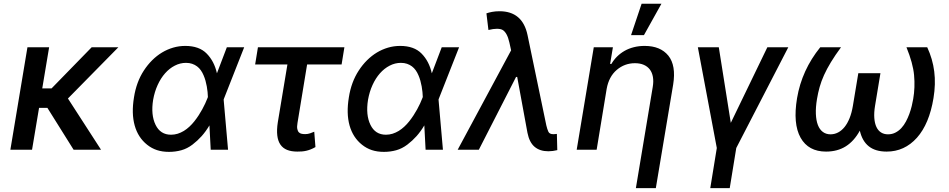

<svg xmlns="http://www.w3.org/2000/svg" viewBox="-20 -797 5052 1022"><path d="M126.1 -545.5H241.5L204.9 -326.3H254.3L468 -545.5H610.1L341.6 -272.7L517.8 0H371.8L232.2 -223H187.9L150.6 0H35.2Z M693.2 -279.1Q706 -360.8 745.7 -421.5Q765.6 -452.1 790.1 -476.4Q814.6 -500.7 842.7 -517.6Q870.7 -534.4 901.8 -543.5Q932.9 -552.6 965.9 -552.6Q1040.5 -552.6 1080.3 -511.7Q1120.4 -470.9 1134.6 -407.3H1134.9L1187.5 -545.5H1279.8L1171.9 -271.3L1170.5 -266.7L1193.9 0H1101.6L1094.8 -129.6Q1075.6 -97.3 1053.4 -72.4Q1031.2 -47.6 1004.6 -27.3Q976.6 -6 945.3 2.7Q914.1 11.4 879.6 11.4Q844.1 11.4 815.5 2Q786.9 -7.5 763.1 -26.6Q714.8 -65 696.9 -129.1Q679 -193.2 693.2 -279.1ZM807.9 -132.8Q833.5 -79.9 890.3 -79.9Q908.7 -79.9 925.8 -85.2Q942.8 -90.6 958.5 -100.1Q974.1 -109.7 988.1 -122.7Q1002.1 -135.7 1014.2 -150.9Q1026.6 -166.5 1037.3 -182.9Q1047.9 -199.2 1056.6 -215.2Q1065.3 -231.2 1072.4 -246.4Q1079.5 -261.7 1084.5 -274.9L1086.6 -280.5V-280.9Q1086.3 -293 1084.9 -307.4Q1083.5 -321.7 1080.8 -336.8Q1078.1 -351.9 1073.9 -367.2Q1069.6 -382.5 1063.6 -396.3Q1057.5 -410.9 1049 -422.9Q1040.5 -435 1028.9 -443.7Q1017.4 -452.4 1002.8 -457.4Q988.3 -462.4 970.2 -462.4Q938.9 -462.4 910.3 -447.6Q881.7 -432.9 858.7 -406.8Q835.6 -380.7 819.1 -344.5Q802.6 -308.2 795.1 -265.6Q782.3 -185.7 807.9 -132.8Z M1353 -545.5H1813.2L1798.3 -453.8H1614.7L1563.6 -143.1Q1560 -122.5 1562.5 -110.4Q1565 -98.4 1571.2 -92.3Q1577.4 -86.3 1586.3 -84.7Q1595.2 -83.1 1604.4 -83.1Q1618.6 -83.1 1630.7 -87.4Q1642.8 -91.6 1652.7 -95.9L1659.1 -14.2Q1646.3 -6.7 1634.2 -2Q1622.2 2.8 1610.4 5.5Q1598.7 8.2 1587 9.1Q1575.3 9.9 1562.5 9.9Q1530.9 9.9 1508.3 0.9Q1485.8 -8.2 1472.7 -27.2Q1459.5 -46.2 1456 -75.8Q1452.4 -105.5 1458.8 -146.3L1509.9 -453.8H1338.1Z M1837 -279.1Q1849.8 -360.8 1889.6 -421.5Q1909.4 -452.1 1933.9 -476.4Q1958.5 -500.7 1986.5 -517.6Q2014.6 -534.4 2045.6 -543.5Q2076.7 -552.6 2109.7 -552.6Q2184.3 -552.6 2224.1 -511.7Q2264.2 -470.9 2278.4 -407.3H2278.8L2331.3 -545.5H2423.7L2315.7 -271.3L2314.3 -266.7L2337.7 0H2245.4L2238.6 -129.6Q2219.5 -97.3 2197.3 -72.4Q2175.1 -47.6 2148.4 -27.3Q2120.4 -6 2089.1 2.7Q2057.9 11.4 2023.4 11.4Q1987.9 11.4 1959.3 2Q1930.8 -7.5 1907 -26.6Q1858.7 -65 1840.7 -129.1Q1822.8 -193.2 1837 -279.1ZM1951.7 -132.8Q1977.3 -79.9 2034.1 -79.9Q2052.6 -79.9 2069.6 -85.2Q2086.6 -90.6 2102.3 -100.1Q2117.9 -109.7 2131.9 -122.7Q2146 -135.7 2158 -150.9Q2170.5 -166.5 2181.1 -182.9Q2191.8 -199.2 2200.5 -215.2Q2209.2 -231.2 2216.3 -246.4Q2223.4 -261.7 2228.3 -274.9L2230.5 -280.5V-280.9Q2230.1 -293 2228.7 -307.4Q2227.3 -321.7 2224.6 -336.8Q2221.9 -351.9 2217.7 -367.2Q2213.4 -382.5 2207.4 -396.3Q2201.3 -410.9 2192.8 -422.9Q2184.3 -435 2172.8 -443.7Q2161.2 -452.4 2146.7 -457.4Q2132.1 -462.4 2114 -462.4Q2082.7 -462.4 2054.2 -447.6Q2025.6 -432.9 2002.5 -406.8Q1979.4 -380.7 1962.9 -344.5Q1946.4 -308.2 1938.9 -265.6Q1926.1 -185.7 1951.7 -132.8Z M2700.6 -529.1 2691.4 -570.7Q2685.4 -597.3 2676.5 -613.6Q2667.6 -630 2656.2 -637.1Q2645.2 -643.8 2624.6 -643.8Q2606.2 -643.8 2579.9 -637.4L2569.2 -725.9Q2580.6 -730.1 2598.9 -733.7Q2617.2 -737.2 2638.8 -737.2Q2761.4 -737.2 2788 -610.4L2888.1 -129.3Q2890.3 -119.3 2893.1 -111.2Q2896 -103 2898.8 -96.2Q2904.8 -82.7 2925.4 -82.7Q2929.3 -82.7 2935.2 -83.3Q2941.1 -83.8 2944.2 -84.2L2946.4 2.1Q2922.2 8.2 2898.8 8.2Q2853.7 8.2 2825.6 -15.6Q2797.6 -39.4 2787.6 -90.2L2733 -387.4H2726.9L2528.8 0H2416.2Z M3140.6 -545.5H3242.5L3227.6 -456.7H3234.4Q3247.2 -478.7 3264.9 -496.3Q3282.7 -513.8 3305 -526.5Q3327.4 -539.1 3354 -545.8Q3380.7 -552.6 3411.6 -552.6Q3495.4 -552.6 3537.6 -500.7Q3579.5 -448.5 3563.2 -346.9L3470.9 204.5H3364.7L3454.5 -334.2Q3459.5 -364 3455.4 -387.4Q3451.3 -410.9 3439.1 -427Q3426.8 -443.2 3406.8 -451.9Q3386.7 -460.6 3359.7 -460.6Q3305 -460.6 3263.1 -425.1Q3220.9 -389.2 3209.2 -323.9L3155.9 0H3049.7ZM3395.2 -777H3500.7L3407.7 -610.1H3339.1Z M3694.6 -545.5H3806.1L3870 -143.1L4064.6 -545.5H4176.1L3899.1 -9.2L3864.3 204.5H3760.7L3795.5 -9.2Z M4222.7 -274.9Q4247.9 -424 4346.2 -545.5H4456.7Q4425.1 -502.5 4403.1 -466.3Q4381 -430 4366.3 -397.4Q4351.6 -364.7 4342.9 -333.8Q4334.2 -302.9 4328.8 -270.2Q4321.4 -225.9 4322.8 -190.9Q4324.2 -155.9 4333.5 -131.7Q4342.7 -107.6 4359.9 -94.8Q4377.1 -82 4400.9 -82Q4422.2 -82 4441.2 -92Q4460.2 -101.9 4475.7 -121.1Q4491.1 -140.3 4502.5 -168.7Q4513.8 -197.1 4519.9 -234L4548.7 -407.3H4666.5L4637.8 -234Q4631.7 -197.1 4633.9 -168.7Q4636 -140.3 4645.1 -121.1Q4654.1 -101.9 4669.7 -92Q4685.4 -82 4706.7 -82Q4728.7 -82 4746.4 -91.3Q4764.2 -100.5 4778.1 -115.6Q4791.9 -130.7 4802.4 -150.4Q4812.9 -170.1 4820.5 -191.1Q4828.1 -212 4833.1 -232.6Q4838.1 -253.2 4840.9 -270.2Q4851.6 -331.7 4845.5 -397.4Q4839.8 -459.9 4805 -545.5H4915.5Q4944.6 -483 4952.9 -416.5Q4961.3 -350.1 4948.9 -274.9Q4926.5 -137.8 4860.8 -63.9Q4794.7 9.9 4699.6 9.9Q4639.6 9.9 4604.4 -18.3Q4569.2 -46.5 4556.8 -101.6Q4526.6 -46.2 4482.1 -18.1Q4437.5 9.9 4377.1 9.9Q4283 9.9 4241.5 -63.9Q4199.9 -138.1 4222.7 -274.9Z"/></svg>

Font: Inter P Medium
Style: Italic
Weight: 500
Italic angle: 9.39999°
Designer: Rasmus Andersson
Foundry: rsms
Version: Version 3.018;git-588b23468